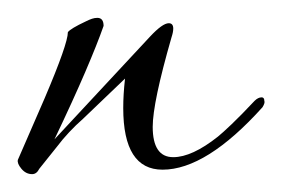

<svg xmlns="http://www.w3.org/2000/svg" viewBox="-35 -194 316 215"><path d="M1 1Q-6 1 -11 -5Q-16 -11 -15 -15L15 -84Q41 -145 41 -158Q44 -162 61 -170Q65 -172 68 -173Q71 -174 74 -174Q81 -174 81 -165Q74 -145 60.5 -113.5Q47 -82 26 -38L133 -153Q147 -168 154 -168Q159 -168 159 -162Q159 -160 158.5 -157.5Q158 -155 157 -152Q136 -79 136 -52Q136 -18 159 -18Q180 -18 209 -41Q214 -45 224.5 -55Q235 -65 250 -81Q254 -85 258 -85Q261 -85 261 -81Q262 -79 259 -74Q196 -4 147 -4Q103 -4 103 -73Q103 -81 103.5 -89Q104 -97 105 -106L58 -61Q50 -54 42.5 -46Q35 -38 29 -30L9 -5Q6 1 1 1Z"/></svg>

Font: Passions Conflict
Style: Regular
Weight: 400
Designer: Robert E. Leuschke
Foundry: Robert E. Leuschke
Version: Version 1.010; ttfautohint (v1.8.3)